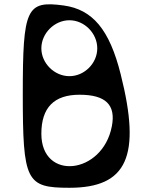

<svg xmlns="http://www.w3.org/2000/svg" viewBox="-20 -855 745 910"><path d="M88 -410C88 5 104 35 309 35C583 35 650 -115 552 -503C499 -715 419 -810 282 -829C105 -853 88 -816 88 -410ZM176 -626C176 -697 238 -759 309 -759C380 -759 441 -697 441 -626C441 -555 380 -494 309 -494C238 -494 176 -555 176 -626ZM176 -221C176 -345 236 -406 357 -406C481 -406 530 -358 510 -256C466 -27 176 4 176 -221Z"/></svg>

Font: Venom Sans
Style: Regular
Weight: 400
Version: Version 1.001